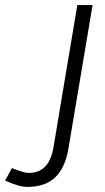

<svg xmlns="http://www.w3.org/2000/svg" viewBox="-144 -520 412 755"><path d="M-37 215Q-54 215 -75.5 208.5Q-97 202 -124 190L-97 141Q-49 160 -31 160Q49 160 66 61L160 -500H220L125 65Q112 141 72.5 178Q33 215 -37 215Z"/></svg>

Font: Figtree Light Light
Style: Italic
Weight: 300
Italic angle: -9.5°
Version: Version 2.000